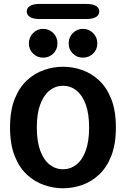

<svg xmlns="http://www.w3.org/2000/svg" viewBox="-20 -974 659 1004"><path d="M310 10.5Q259.5 10.5 210.2 -6.5Q161 -23.5 120.8 -60.8Q80.5 -98 56.5 -159Q32.5 -220 32.5 -307.5Q32.5 -395 56.5 -455.8Q80.5 -516.5 120.8 -553.8Q161 -591 210.2 -608Q259.5 -625 310 -625Q360 -625 409 -608Q458 -591 498 -553.8Q538 -516.5 562 -455.8Q586 -395 586 -307.5Q586 -220 562 -159Q538 -98 498 -60.8Q458 -23.5 409 -6.5Q360 10.5 310 10.5ZM310 -89Q348.5 -89 379.5 -113.2Q410.5 -137.5 428.2 -186Q446 -234.5 446 -307.5Q446 -380 428.2 -428.2Q410.5 -476.5 379.5 -501Q348.5 -525.5 310 -525.5Q270.5 -525.5 239.5 -501Q208.5 -476.5 190.5 -428.2Q172.5 -380 172.5 -307.5Q172.5 -234.5 190.5 -186Q208.5 -137.5 239.5 -113.2Q270.5 -89 310 -89ZM205.5 -672.5Q174.5 -672.5 152.8 -694Q131 -715.5 131 -747Q131 -779 152.8 -801Q174.5 -823 205.5 -823Q237 -823 258.8 -801Q280.5 -779 280.5 -747Q280.5 -715.5 258.8 -694Q237 -672.5 205.5 -672.5ZM413.5 -672.5Q382.5 -672.5 360.8 -694Q339 -715.5 339 -747Q339 -779 360.8 -801Q382.5 -823 413.5 -823Q445 -823 467 -801Q489 -779 489 -747Q489 -715.5 467 -694Q445 -672.5 413.5 -672.5ZM120 -914Q120 -932 136.5 -942.8Q153 -953.5 189.5 -953.5H429.5Q465.5 -953.5 482.2 -942.8Q499 -932 499 -914Q499 -896 482.2 -885.2Q465.5 -874.5 429.5 -874.5H189.5Q153 -874.5 136.5 -885.2Q120 -896 120 -914Z"/></svg>

Font: Sono Monospace SemiBold
Style: Regular
Weight: 600
Designer: Tyler Finck
Foundry: Tyler Finck
Version: Version 2.112